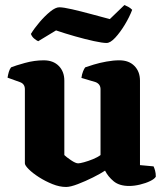

<svg xmlns="http://www.w3.org/2000/svg" viewBox="-20 -740 657 764"><path d="M243 4Q217 4 188.5 -7.5Q160 -19 135 -35Q110 -51 94.5 -66.5Q79 -82 79 -90V-385Q79 -406 60 -413L10 -431Q12 -443 15 -453.5Q18 -464 24 -472Q41 -479 79 -489.5Q117 -500 154 -500Q192 -500 214 -477.5Q236 -455 236 -419V-123Q244 -115 262.5 -102.5Q281 -90 291 -90Q298 -90 314.5 -94.5Q331 -99 349.5 -106.5Q368 -114 380 -123V-385Q380 -405 361 -413L304 -430Q306 -445 310.5 -456Q315 -467 319 -472Q330 -476 353 -483Q376 -490 403.5 -495Q431 -500 455 -500Q493 -500 515 -477.5Q537 -455 537 -419V-83L591 -78Q594 -72 597 -61.5Q600 -51 600 -37Q595 -28 577.5 -19.5Q560 -11 537 -5.5Q514 0 494 0Q455 0 432.5 -18.5Q410 -37 398 -61Q380 -49 350 -34Q320 -19 290 -7.5Q260 4 243 4ZM404 -569Q388 -569 353.5 -576.5Q319 -584 278.5 -595.5Q238 -607 203 -619L132 -576Q125 -579 116 -586.5Q107 -594 103 -605Q117 -628 138 -652.5Q159 -677 180 -694Q201 -711 216 -711Q232 -711 267 -703Q302 -695 342.5 -684Q383 -673 417 -664L475 -720Q482 -717 490 -713Q498 -709 506 -701Q495 -672 476.5 -641.5Q458 -611 438.5 -590Q419 -569 404 -569Z"/></svg>

Font: Texturina ExtraBold
Style: Regular
Weight: 800
Designer: Guillermo Torres Carreño
Foundry: Omnibus-Type
Version: Version 1.002; ttfautohint (v1.8.3)